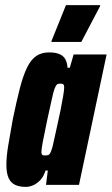

<svg xmlns="http://www.w3.org/2000/svg" viewBox="-20 -723 437 751"><path d="M81 8Q56 8 39 0Q22 -8 13.5 -27Q5 -46 5 -79Q5 -110 12 -153Q19 -196 30 -256Q45 -329 58 -379Q71 -429 86.5 -460Q102 -491 122.5 -504.5Q143 -518 172 -518Q198 -518 213.5 -511Q229 -504 236 -490.5Q243 -477 244 -458H253L268 -510H397L289 0H160L167 -56H158Q151 -33 138 -19Q125 -5 110 1.5Q95 8 81 8ZM157 -115Q163 -115 167.5 -116Q172 -117 176 -123.5Q180 -130 184 -144Q187 -154 192 -178Q197 -202 204 -232.5Q211 -263 217 -293Q223 -323 227 -347Q231 -371 231 -380Q231 -392 226.5 -394Q222 -396 216 -396Q208 -396 203.5 -393Q199 -390 194 -377.5Q189 -365 183 -336.5Q177 -308 165 -255Q153 -198 147.5 -169Q142 -140 142 -128Q142 -122 144 -119Q146 -116 149.5 -115.5Q153 -115 157 -115ZM181 -559 182 -564 238 -703H372L371 -698L298 -559Z"/></svg>

Font: Saira ExtraCondensed Black
Style: Italic
Weight: 900
Width: 2
Italic angle: -12°
Designer: Hector Gatti with collaboration of the Omnibus-Type team
Foundry: Omnibus-Type
Version: Version 1.101